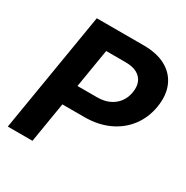

<svg xmlns="http://www.w3.org/2000/svg" viewBox="-166 -869 981 1010"><g transform="rotate(30 324.5 -364.0)"><path d="M15.6 0 136.2 -727.5H420.9Q502.9 -727.5 557.1 -697.3Q611.3 -667 634.3 -612.3Q657.2 -557.6 645.5 -484.9Q633.3 -412.1 592.3 -358.2Q551.3 -304.2 486.6 -274.4Q421.9 -244.6 338.9 -244.6H146L166.5 -368.2H344.7Q387.2 -368.2 418.7 -382.8Q450.2 -397.5 470 -424.1Q489.7 -450.7 495.1 -485.8Q501 -521.5 490.2 -547.6Q479.5 -573.7 452.6 -588.4Q425.8 -603 383.3 -603H265.1L165.5 0Z"/></g></svg>

Font: Inter 24pt
Style: Bold Italic
Weight: 700
Italic angle: -9.3988°
Version: Version 4.001;git-66647c0bb